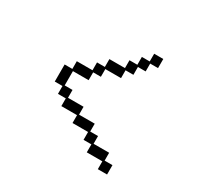

<svg xmlns="http://www.w3.org/2000/svg" viewBox="-180 -1006 1359 1314"><g transform="rotate(30 500.0 -348.5)"><path d="M247 -282H186V-417H247V-478H371V-540H433V-602H556V-664H618V-726H680V-787H752V-715H690V-653H629V-591H567V-529H443V-468H382V-406H258V-293H320V-231H443V-169H567V-107H629V-46H752V16H814V90H741V28H618V-35H556V-97H433V-159H309V-220H247Z"/></g></svg>

Font: DotGothic16
Style: Regular
Weight: 400
Designer: Fontworks Inc.
Foundry: Fontworks Inc.
Version: Version 1.100